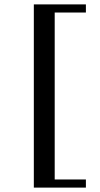

<svg xmlns="http://www.w3.org/2000/svg" viewBox="-20 -716 456 874"><path d="M134 138V-696H371V-659H229V101H371V138Z"/></svg>

Font: Wittgenstein SemiBold
Style: Regular
Weight: 600
Designer: Jörg Drees
Foundry: Jörg Drees
Version: Version 1.500